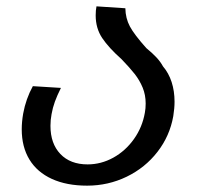

<svg xmlns="http://www.w3.org/2000/svg" viewBox="-20 -573 640 605"><path d="M48.5 -165.5Q48.5 -189 53 -215Q61.5 -261.5 83.5 -301.5L172 -296Q160 -272 153 -252.8Q146 -233.5 142.5 -213.5Q139 -195.5 139 -176.5Q139 -120.5 170.2 -87.8Q201.5 -55 256 -55Q298.5 -55 337 -76.2Q375.5 -97.5 402 -134.8Q428.5 -172 436.5 -218Q439 -231 439 -247Q439 -274 429.5 -297Q420 -320 404.5 -339.8Q389 -359.5 363 -386.5Q322.5 -422.5 302 -453.2Q281.5 -484 281.5 -524.5Q281.5 -540.5 284 -553L375 -547Q375.5 -515.5 389.2 -489.8Q403 -464 441 -421.5Q460.5 -405.5 473.2 -391.8Q486 -378 493.5 -364Q511.5 -343 520.8 -314.5Q530 -286 530 -252.5Q530 -232 526 -207Q515 -144.5 476.2 -94.5Q437.5 -44.5 379.2 -16.2Q321 12 254.5 12Q190 12 143.5 -9.2Q97 -30.5 72.8 -70.2Q48.5 -110 48.5 -165.5Z"/></svg>

Font: JuliaMono
Style: Italic
Weight: 400
Italic angle: -9°
Monospace: yes
Designer: cormullion
Foundry: corm
Version: Version 0.057; ttfautohint (v1.8.4)